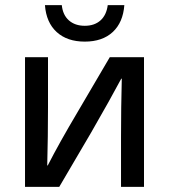

<svg xmlns="http://www.w3.org/2000/svg" viewBox="-20 -732 662 752"><path d="M454 0V-196Q454 -310 457 -424H455Q413 -345 337 -213L212 0H78V-508H168V-312Q168 -198 165 -84H167Q212 -172 285 -295L410 -508H544V0ZM156 -712H222Q226 -673 250 -652Q274 -631 312 -631Q350 -631 373.5 -652Q397 -673 402 -712H467Q462 -644 421.5 -606.5Q381 -569 312 -569Q243 -569 202 -606.5Q161 -644 156 -712Z"/></svg>

Font: CST
Style: Regular
Weight: 400
Version: Version 1.00